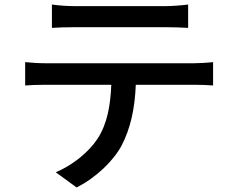

<svg xmlns="http://www.w3.org/2000/svg" viewBox="-20 -772 1040 847"><path d="M209 -752V-649C237 -651 274 -652 307 -652C367 -652 654 -652 710 -652C741 -652 778 -651 810 -649V-752C778 -748 741 -745 710 -745C654 -745 367 -745 306 -745C274 -745 239 -748 209 -752ZM91 -498V-395C118 -397 152 -398 182 -398H471C467 -308 454 -228 411 -161C371 -100 300 -43 226 -12L318 55C405 11 481 -63 517 -131C555 -204 575 -292 579 -398H836C862 -398 897 -397 920 -395V-498C895 -495 857 -493 836 -493C780 -493 241 -493 182 -493C151 -493 119 -495 91 -498Z"/></svg>

Font: Noto Sans JP Medium
Style: Regular
Weight: 500
Designer: Ryoko NISHIZUKA 西塚涼子 (kana, bopomofo & ideographs); Paul D. Hunt (Latin, Greek & Cyrillic); Sandoll Communications 산돌커뮤니
Foundry: Adobe
Version: Version 2.004;hotconv 1.0.118;makeotfexe 2.5.65603